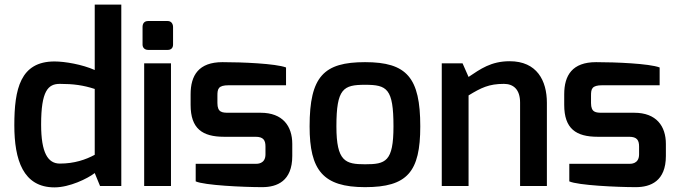

<svg xmlns="http://www.w3.org/2000/svg" viewBox="-20 -805 2935 831"><path d="M158 -266C158 -412 188 -442 239 -442C298 -442 341 -436 390 -420V-135C351 -114 302 -97 239 -97C187 -97 158 -144 158 -266ZM42 -263C42 -113 80 6 216 6C281 6 359 -32 390 -56L413 0H505V-785H390V-502C336 -526 261 -539 216 -539C68 -539 42 -420 42 -263Z M604 0H720V-531H604ZM597 -612C597 -598 607 -589 621 -589H706C720 -589 729 -597 729 -612V-688C729 -702 721 -714 706 -714H621C605 -714 597 -704 597 -688Z M805 -351C805 -248 856 -213 950 -213H1086C1120 -213 1129 -198 1129 -171V-137C1129 -94 1092 -96 1086 -96H827V-20C864 -3 1033 5 1115 5C1179 5 1245 -21 1245 -130V-182C1245 -259 1204 -317 1108 -317H970C942 -317 921 -318 921 -359V-391C921 -420 924 -436 970 -436H1218V-513C1173 -530 1027 -536 943 -536C840 -536 805 -479 805 -397Z M1436 -258C1436 -422 1466 -438 1560 -438C1655 -438 1683 -422 1683 -258C1683 -105 1649 -94 1560 -94C1475 -94 1436 -106 1436 -258ZM1320 -258C1320 -68 1378 5 1560 5C1743 5 1799 -61 1799 -258C1799 -469 1741 -536 1560 -536C1382 -536 1320 -475 1320 -258Z M1892 0H2008V-392C2062 -425 2096 -442 2161 -442C2202 -442 2231 -418 2231 -361V0H2347V-360C2347 -456 2304 -540 2186 -540C2105 -540 2059 -506 2008 -472L1982 -531H1892Z M2422 -351C2422 -248 2473 -213 2567 -213H2703C2737 -213 2746 -198 2746 -171V-137C2746 -94 2709 -96 2703 -96H2444V-20C2481 -3 2650 5 2732 5C2796 5 2862 -21 2862 -130V-182C2862 -259 2821 -317 2725 -317H2587C2559 -317 2538 -318 2538 -359V-391C2538 -420 2541 -436 2587 -436H2835V-513C2790 -530 2644 -536 2560 -536C2457 -536 2422 -479 2422 -397Z"/></svg>

Font: Exo
Style: Demi Bold
Weight: 600
Designer: Natanael Gama
Version: Version 1.00